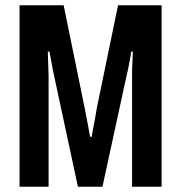

<svg xmlns="http://www.w3.org/2000/svg" viewBox="-20 -707 687 727"><path d="M54 0V-687H221L300 -301Q302 -290 306 -270Q310 -250 314 -228.5Q318 -207 321 -189H327Q329 -201 332.5 -219.5Q336 -238 340 -259Q344 -280 347 -300L427 -687H592V0H480V-423Q480 -436 480.5 -452.5Q481 -469 482 -485Q483 -501 483 -512H477Q476 -502 473 -487Q470 -472 467 -455.5Q464 -439 460 -424L368 0H275L184 -424Q182 -433 179 -448.5Q176 -464 173 -481Q170 -498 167 -512H161Q162 -499 162 -483Q162 -467 163 -451Q164 -435 164 -423V0Z"/></svg>

Font: Archivo ExtraCondensed SemiBold
Style: Regular
Weight: 600
Width: 2
Designer: Hector Gatti
Foundry: Omnibus-Type
Version: Version 2.001